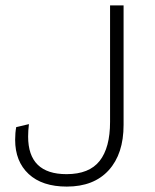

<svg xmlns="http://www.w3.org/2000/svg" viewBox="-20 -680 574 710"><path d="M437 -218Q437 -111 382 -50.5Q327 10 227 10Q136 10 86 -36.5Q36 -83 36 -163Q36 -189 40 -210L87 -221Q84 -197 84 -175Q84 -36 226 -36Q310 -36 348.5 -85Q387 -134 387 -229V-660H437Z"/></svg>

Font: Work Sans Light
Style: Regular
Weight: 300
Designer: Wei Huang
Foundry: Wei Huang
Version: Version 1.500